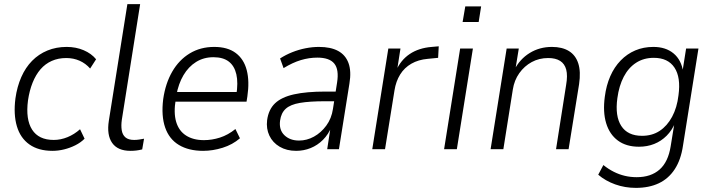

<svg xmlns="http://www.w3.org/2000/svg" viewBox="-20 -725 3457 933"><path d="M235 8Q167 8 123 -23Q79 -54 62 -111.5Q45 -169 55 -247Q63 -304 83.5 -350.5Q104 -397 136 -429.5Q168 -462 210.5 -479.5Q253 -497 304 -497Q349 -497 386.5 -481Q424 -465 447 -437L418 -392Q396 -417 366.5 -430Q337 -443 302 -443Q263 -443 231.5 -429Q200 -415 177 -388.5Q154 -362 138.5 -323.5Q123 -285 116 -237Q104 -145 136 -95Q168 -45 241 -45Q275 -45 308 -58.5Q341 -72 369 -97L391 -51Q372 -32 346 -19Q320 -6 291.5 1Q263 8 235 8Z M614 8Q552 8 525 -30.5Q498 -69 509 -139L599 -705H661L572 -143Q568 -115 571.5 -92.5Q575 -70 589.5 -57.5Q604 -45 632 -45Q644 -45 657 -47Q670 -49 680 -51L671 1Q655 5 641.5 6.5Q628 8 614 8Z M967 8Q897 8 849.5 -20.5Q802 -49 782.5 -105.5Q763 -162 773 -243Q784 -320 817 -377Q850 -434 902 -465.5Q954 -497 1021 -497Q1086 -497 1125.5 -467.5Q1165 -438 1179 -384Q1193 -330 1182 -256L1178 -231H816L824 -278H1148L1128 -261Q1138 -323 1128.5 -364Q1119 -405 1091.5 -426Q1064 -447 1017 -447Q970 -447 933 -424Q896 -401 871.5 -359.5Q847 -318 837 -262L834 -242Q823 -177 836 -133Q849 -89 884 -66.5Q919 -44 971 -44Q1010 -44 1049 -56.5Q1088 -69 1124 -98L1146 -53Q1110 -22 1062 -7Q1014 8 967 8Z M1419 8Q1373 8 1339 -12Q1305 -32 1289 -66Q1273 -100 1278 -141Q1285 -193 1316.5 -223Q1348 -253 1408.5 -266.5Q1469 -280 1561 -280H1622L1615 -233H1561Q1484 -233 1437.5 -225Q1391 -217 1368.5 -196.5Q1346 -176 1341 -139Q1335 -94 1362 -68Q1389 -42 1433 -42Q1471 -42 1505.5 -61Q1540 -80 1565.5 -114.5Q1591 -149 1598 -196L1618 -324Q1628 -387 1604.5 -416Q1581 -445 1522 -445Q1482 -445 1442 -433Q1402 -421 1358 -394L1341 -441Q1369 -459 1400.5 -471.5Q1432 -484 1465 -490.5Q1498 -497 1530 -497Q1587 -497 1623 -477.5Q1659 -458 1673.5 -418.5Q1688 -379 1678 -319L1627 0H1570L1587 -111H1592Q1576 -72 1549.5 -45.5Q1523 -19 1489.5 -5.5Q1456 8 1419 8Z M1789 0 1867 -489H1926L1909 -380H1904Q1927 -433 1971 -462.5Q2015 -492 2078 -497L2112 -500L2109 -444L2058 -439Q2013 -435 1979 -415.5Q1945 -396 1924.5 -363Q1904 -330 1897 -286L1851 0Z M2228 -618 2241 -694H2318L2306 -618ZM2138 0 2216 -489H2278L2200 0Z M2364 0 2442 -489H2501L2484 -385H2479Q2506 -438 2554 -467.5Q2602 -497 2662 -497Q2712 -497 2744.5 -477Q2777 -457 2790 -417Q2803 -377 2794 -316L2743 0H2682L2731 -312Q2739 -358 2731.5 -386.5Q2724 -415 2702 -429Q2680 -443 2644 -443Q2600 -443 2564 -423.5Q2528 -404 2503.5 -369.5Q2479 -335 2472 -290L2426 0Z M3070 188Q3017 188 2969.5 171Q2922 154 2887 124L2912 77Q2937 97 2963 110Q2989 123 3016.5 129.5Q3044 136 3074 136Q3143 136 3185 99Q3227 62 3239 -14L3258 -131H3262Q3246 -92 3219.5 -65.5Q3193 -39 3159 -25.5Q3125 -12 3085 -12Q3023 -12 2982.5 -42Q2942 -72 2925.5 -126.5Q2909 -181 2919 -255Q2926 -310 2945.5 -354.5Q2965 -399 2996 -431Q3027 -463 3067 -480Q3107 -497 3155 -497Q3215 -497 3253 -465.5Q3291 -434 3300 -375H3296L3314 -489H3374L3299 -18Q3289 51 3259 97Q3229 143 3181.5 165.5Q3134 188 3070 188ZM3100 -65Q3149 -65 3185.5 -89Q3222 -113 3246 -157.5Q3270 -202 3277 -262Q3289 -349 3257.5 -396.5Q3226 -444 3157 -444Q3108 -444 3071 -420Q3034 -396 3011 -352Q2988 -308 2980 -248Q2968 -161 2999 -113Q3030 -65 3100 -65Z"/></svg>

Font: Nunito Sans 10pt SemiCondensed Light
Style: Italic
Weight: 300
Width: 4
Italic angle: -9°
Designer: Vernon Adams
Foundry: Vernon Adams
Version: Version 3.101;gftools[0.9.27]